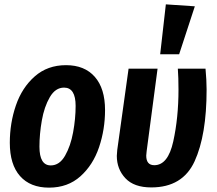

<svg xmlns="http://www.w3.org/2000/svg" viewBox="-20 -845 994 881"><path d="M25 -190Q25 -280 53 -361.5Q81 -443 139.5 -494.5Q198 -546 283 -546Q368 -546 415 -492.5Q462 -439 462 -340Q462 -251 434.5 -169.5Q407 -88 349 -36Q291 16 205 16Q119 16 72 -37Q25 -90 25 -190ZM327 -359Q327 -443 274 -443Q234 -443 208.5 -399Q183 -355 172 -292.5Q161 -230 161 -172Q161 -86 213 -86Q253 -86 278.5 -130.5Q304 -175 315.5 -238Q327 -301 327 -359Z M928 -434Q928 -225 873 -105Q818 15 674 15Q595 15 555.5 -27Q516 -69 516 -130Q516 -139 518 -157L570 -530H703L653 -152Q651 -138 651 -131Q651 -87 688 -87Q751 -87 775 -196Q799 -305 799 -434Q799 -490 796 -530H923Q928 -477 928 -434ZM741 -825 874 -816 802 -596H715Z"/></svg>

Font: Fira Sans Extra Condensed SemiBold
Style: Italic
Weight: 600
Width: 3
Italic angle: -8°
Designer: Carrois Corporate & Edenspiekermann AG
Foundry: Carrois Corporate GbR & Edenspiekermann AG
Version: Version 4.203